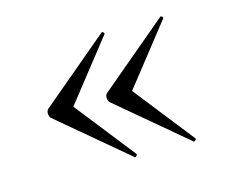

<svg xmlns="http://www.w3.org/2000/svg" viewBox="-59 -440 573 480"><g transform="rotate(-15 228.0 -200.0)"><path d="M236 -40 59 -189Q55 -194 55 -201Q55 -208 59 -212L236 -361Q238 -364 241.5 -361Q245 -358 243 -356L121 -201L243 -46Q244 -44 241 -40.5Q238 -37 236 -40ZM388 -40 211 -189Q207 -194 207 -201Q207 -208 211 -212L388 -361Q390 -364 393.5 -361Q397 -358 395 -356L273 -201L395 -46Q397 -44 393.5 -40.5Q390 -37 388 -40Z"/></g></svg>

Font: Cormorant Garamond Light
Style: Regular
Weight: 400
Version: Version 4.001